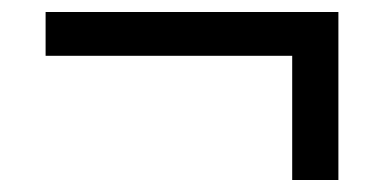

<svg xmlns="http://www.w3.org/2000/svg" viewBox="-20 -445 640 320"><path d="M467 -145V-352H56V-425H544V-145Z"/></svg>

Font: Nunito Sans 12pt ExtraLight 12pt SemiBold
Style: Regular
Weight: 600
Version: Version 3.101;gftools[0.9.27]